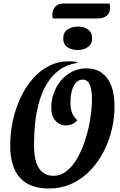

<svg xmlns="http://www.w3.org/2000/svg" viewBox="-20 -1048 684 1090"><path d="M257 22Q148 22 93 -39Q38 -100 38 -224Q38 -295 53 -363.5Q68 -432 96.5 -493Q125 -554 165.5 -600.5Q206 -647 258 -673.5Q310 -700 372 -700Q385 -700 396 -699Q407 -698 418 -695V-691Q358 -681 316 -650Q274 -619 246 -572Q218 -525 202 -468.5Q186 -412 179.5 -350.5Q173 -289 173 -228Q173 -135 201.5 -92.5Q230 -50 284 -50Q326 -50 361 -79Q396 -108 422 -155.5Q448 -203 466 -260.5Q484 -318 493 -376.5Q502 -435 502 -485Q502 -539 489.5 -567.5Q477 -596 449 -596Q427 -596 411.5 -579Q396 -562 388 -533Q380 -504 380 -467Q380 -428 390.5 -404Q401 -380 419 -366Q405 -350 389 -343Q373 -336 354 -336Q319 -336 295 -362.5Q271 -389 271 -440Q271 -479 285 -518.5Q299 -558 325.5 -590Q352 -622 389 -641Q426 -660 470 -660Q523 -660 558.5 -634Q594 -608 612 -560.5Q630 -513 630 -446Q631 -384 616 -318Q601 -252 570.5 -191.5Q540 -131 495 -83Q450 -35 390 -6.5Q330 22 257 22ZM280 -943Q278 -947 277.5 -952.5Q277 -958 277 -963Q277 -992 294 -1010Q311 -1028 341 -1028H602Q603 -1022 604 -1016Q605 -1010 605 -1003Q605 -974 585.5 -958.5Q566 -943 533 -943ZM420 -764Q385 -764 362 -780.5Q339 -797 339 -830Q339 -864 363.5 -880.5Q388 -897 422 -897Q458 -897 480.5 -880Q503 -863 503 -832Q503 -798 479 -781Q455 -764 420 -764Z"/></svg>

Font: Sansita Swashed Light Medium
Style: Regular
Weight: 500
Version: Version 1.003